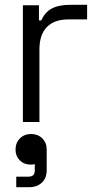

<svg xmlns="http://www.w3.org/2000/svg" viewBox="-20 -509 404 801"><path d="M142.5 -423.8H152.5Q167.2 -458 196.2 -473.5Q225.2 -489 275 -489H343.5V-428H264.2Q207.5 -428 176 -396.6Q144.5 -365.2 144.5 -302.2V0H75.5V-487H142.5ZM44.8 115.2Q44.8 86.8 63.1 68.4Q81.5 50 109.8 50Q138 50 156.4 68.2Q174.8 86.5 174.8 114.8V200.8Q174.8 234.2 154.5 253.1Q134.2 272 100.8 272H47.8V228H97.8Q112.2 228 118.8 221.5Q125.2 215 125.2 201.5V175.8Q118.8 177.8 107.8 177.8Q80.5 177.8 62.6 160Q44.8 142.2 44.8 115.2Z"/></svg>

Font: Space Grotesk Variable
Style: Regular
Weight: 400
Designer: Florian Karsten (Space Grotesk), Colophon Foundry (Space Mono)
Foundry: Florian Karsten
Version: Version 1.106